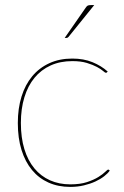

<svg xmlns="http://www.w3.org/2000/svg" viewBox="-20 -728 485 754"><path d="M400 -444Q398 -442 396 -442Q393 -442 384.8 -449.2Q376.5 -456.5 360.8 -465Q345 -473.5 321.2 -480.8Q297.5 -488 264 -488Q216.5 -488 179 -471Q141.5 -454 115.5 -422.5Q89.5 -391 75.8 -346Q62 -301 62 -245Q62 -187 75.8 -142.2Q89.5 -97.5 115 -66.8Q140.5 -36 176.2 -20Q212 -4 256 -4Q295 -4 322 -13Q349 -22 366.5 -33Q384 -44 393 -53Q402 -62 405 -62Q407 -62 409 -60L411 -58Q403.5 -47 389 -35.8Q374.5 -24.5 354.5 -15.2Q334.5 -6 309.5 0Q284.5 6 256 6Q208.5 6 170.5 -11Q132.5 -28 105.8 -60.2Q79 -92.5 64.5 -139Q50 -185.5 50 -245Q50 -302 64.5 -348.8Q79 -395.5 106.5 -428.5Q134 -461.5 173.8 -479.8Q213.5 -498 264 -498Q308.5 -498 343.2 -483.8Q378 -469.5 403 -447ZM350 -708 249 -583Q245.5 -579 241 -579H234L316 -697Q320.5 -704 324.5 -706Q328.5 -708 337 -708Z"/></svg>

Font: Lato Hairline
Style: Regular
Weight: 250
Designer: Lukasz Dziedzic
Foundry: Lukasz Dziedzic
Version: Version 1.104; Western+Polish opensource